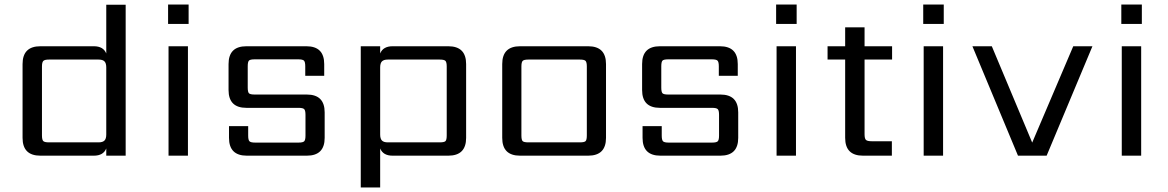

<svg xmlns="http://www.w3.org/2000/svg" viewBox="-20 -690 5178 851"><path d="M197 -59H417Q435 -59 443 -67Q451 -75 451 -94V-391Q451 -410 443 -418Q435 -426 417 -426H197Q178 -426 172 -420Q166 -414 166 -395V-90Q166 -70 172 -64.5Q178 -59 197 -59ZM451 -669H537V0H451V-32Q438 0 396 0H159Q80 0 80 -79V-406Q80 -485 159 -485H396Q438 -485 451 -453Z M813 0H727V-485H813ZM725 -584V-670H816V-584Z M1334 -89V-181Q1334 -200 1328.5 -206Q1323 -212 1303 -212H1072Q993 -212 993 -291V-406Q993 -485 1072 -485H1338Q1417 -485 1417 -406V-354H1333V-396Q1333 -416 1327 -421.5Q1321 -427 1302 -427H1109Q1089 -427 1083.5 -421.5Q1078 -416 1078 -396V-302Q1078 -282 1083.5 -276.5Q1089 -271 1109 -271H1340Q1419 -271 1419 -192V-79Q1419 0 1340 0H1074Q995 0 995 -79V-131H1080V-89Q1080 -70 1085.5 -64Q1091 -58 1111 -58H1303Q1323 -58 1328.5 -64Q1334 -70 1334 -89Z M1960 -90V-395Q1960 -414 1954.5 -420Q1949 -426 1929 -426H1699Q1681 -426 1673 -418Q1665 -410 1665 -391V-94Q1665 -75 1673 -67Q1681 -59 1699 -59H1929Q1949 -59 1954.5 -64.5Q1960 -70 1960 -90ZM1720 -485H1967Q2046 -485 2046 -406V-79Q2046 0 1967 0H1720Q1678 0 1665 -32V141H1579V-485H1665V-453Q1678 -485 1720 -485Z M2581 -90V-395Q2581 -414 2575.5 -420Q2570 -426 2550 -426H2322Q2302 -426 2296.5 -420Q2291 -414 2291 -395V-90Q2291 -70 2296.5 -64.5Q2302 -59 2322 -59H2550Q2570 -59 2575.5 -64.5Q2581 -70 2581 -90ZM2285 -485H2587Q2666 -485 2666 -406V-79Q2666 0 2587 0H2285Q2206 0 2206 -79V-406Q2206 -485 2285 -485Z M3167 -89V-181Q3167 -200 3161.5 -206Q3156 -212 3136 -212H2905Q2826 -212 2826 -291V-406Q2826 -485 2905 -485H3171Q3250 -485 3250 -406V-354H3166V-396Q3166 -416 3160 -421.5Q3154 -427 3135 -427H2942Q2922 -427 2916.5 -421.5Q2911 -416 2911 -396V-302Q2911 -282 2916.5 -276.5Q2922 -271 2942 -271H3173Q3252 -271 3252 -192V-79Q3252 0 3173 0H2907Q2828 0 2828 -79V-131H2913V-89Q2913 -70 2918.5 -64Q2924 -58 2944 -58H3136Q3156 -58 3161.5 -64Q3167 -70 3167 -89Z M3508 0H3422V-485H3508ZM3420 -584V-670H3511V-584Z M3934 -426H3812V-95Q3812 -76 3818 -70Q3824 -64 3843 -64H3933V0H3805Q3726 0 3726 -79V-426H3648V-485H3726V-569H3812V-485H3934Z M4160 0H4074V-485H4160ZM4072 -584V-670H4163V-584Z M4290 -485H4376L4555 -58L4737 -485H4822L4619 0H4492Z M5038 0H4952V-485H5038ZM4950 -584V-670H5041V-584Z"/></svg>

Font: Sarpanch
Style: Regular
Weight: 400
Designer: Manushi Parikh (Devanagari and Latin), Jyotish Sonowal (Devanagari)
Foundry: Indian Type Foundry
Version: Version 2.004;PS 1.0;hotconv 1.0.78;makeotf.lib2.5.61930; tt